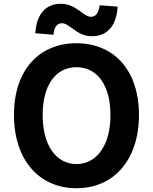

<svg xmlns="http://www.w3.org/2000/svg" viewBox="-20 -983 810 1017"><path d="M146 -90C204 -23 287 14 385 14C483 14 566 -23 624 -90C682 -157 716 -254 716 -374C716 -614 581 -754 385 -754C189 -754 54 -614 54 -374C54 -254 88 -157 146 -90ZM516 -185C485 -140 440 -114 385 -114C330 -114 285 -140 254 -185C223 -230 206 -295 206 -374C206 -532 275 -627 385 -627C495 -627 565 -532 565 -374C565 -295 548 -230 516 -185ZM209 -925C185 -899 170 -860 167 -807L263 -799C267 -843 285 -860 308 -860C350 -860 385 -791 467 -791C505 -791 537 -803 561 -829C585 -855 600 -894 603 -948L508 -955C502 -911 485 -894 462 -894C420 -894 385 -963 302 -963C265 -963 232 -951 209 -925Z"/></svg>

Font: GenSekiGothic2 TW B
Style: Regular
Weight: 700
Version: Version 2.100;PS 2.1;hotconv 16.6.51;makeotf.lib2.5.65220 DE